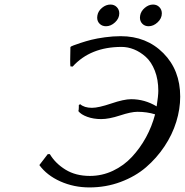

<svg xmlns="http://www.w3.org/2000/svg" viewBox="-20 -818 816 848"><path d="M190.9 -137.2H200.2Q224.6 -96.2 269.5 -68.6Q314.5 -41 377 -41Q430.7 -41 478.8 -63.7Q526.9 -86.4 562.7 -125Q598.6 -163.6 624.8 -211.4Q650.9 -259.3 665 -313Q629.4 -324.2 586.9 -324.2Q559.1 -324.2 510.3 -308.1Q461.4 -292 426.8 -292Q393.1 -292 365.5 -302Q337.9 -312 326.2 -327.1Q328.1 -333 328.1 -344.2V-354L334 -357.9Q352.5 -341.8 386.2 -341.8Q415 -341.8 471.2 -360.8Q527.3 -379.9 559.1 -379.9Q619.1 -379.9 671.9 -348.1Q679.2 -395 679.2 -417Q679.2 -466.8 663.8 -505.9Q648.4 -544.9 623.8 -566.9Q599.1 -588.9 571.8 -599.9Q544.4 -610.8 517.1 -610.8Q379.4 -610.8 300.8 -523.9L291 -524.9Q290 -530.8 290 -553.2Q290 -585 291 -609.9L293.9 -612.8Q297.9 -614.7 305.2 -617.7Q312.5 -620.6 335.9 -628.4Q359.4 -636.2 383.5 -642.3Q407.7 -648.4 443.4 -653.3Q479 -658.2 513.2 -658.2Q627 -658.2 701.4 -583.3Q775.9 -508.3 775.9 -391.1Q775.9 -336.4 758.5 -280Q741.2 -223.6 706.5 -171.6Q671.9 -119.6 624.8 -79.1Q577.6 -38.6 512.7 -14.4Q447.8 9.8 375 9.8Q306.2 9.8 246.6 -16.8Q187 -43.5 153.8 -88.9ZM599.1 -750Q602.5 -769 619.6 -783.4Q636.7 -797.9 655.8 -797.9Q672.9 -797.9 683.8 -786.6Q694.8 -775.4 694.8 -758.8Q694.8 -736.8 676.3 -719.5Q657.7 -702.1 636.2 -702.1Q619.6 -702.1 608.9 -712.9Q598.1 -723.6 598.1 -740.2Q598.1 -746.1 599.1 -750ZM410.2 -750Q413.6 -769.5 430.9 -783.7Q448.2 -797.9 467.8 -797.9Q484.9 -797.9 495.8 -786.6Q506.8 -775.4 506.8 -758.8Q506.8 -736.8 488.3 -719.5Q469.7 -702.1 448.2 -702.1Q431.2 -702.1 420.2 -712.9Q409.2 -723.6 409.2 -740.2Q409.2 -746.1 410.2 -750Z"/></svg>

Font: Linear Smooth
Style: Italic
Weight: 400
Designer: Philipp H. Poll, Flanker
Foundry: Philipp H. Poll, reworked by Flanker
Version: Version 1.061 | FøM Fix